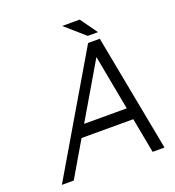

<svg xmlns="http://www.w3.org/2000/svg" viewBox="-135 -858 882 965"><g transform="rotate(-20 305.5 -375.0)"><path d="M481.4 -187.5H204.6L94.7 0H31.2L398.9 -625H461.4L580.1 0H516.6ZM241.2 -250H469.2L414.1 -544.4ZM464.4 -659.2H409.7L305.7 -750H399.4Z"/></g></svg>

Font: Juliett
Style: Italic
Weight: 400
Italic angle: -11.25°
Designer: GGBotNet
Foundry: GGBotNet
Version: 0.60